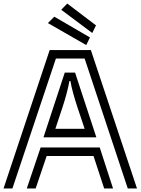

<svg xmlns="http://www.w3.org/2000/svg" viewBox="-20 -1062 792 1082"><path d="M359 -1042 521 -919 500 -876 325 -1007ZM286 -968 487 -851 466 -808 250 -932ZM457 -732H295L50 0H0L260 -780H492L752 0H700ZM345 -653H403L523 -288H225ZM457 -336Q452 -352 441 -384Q430 -416 417 -455.5Q404 -495 393 -534.5Q382 -574 377 -605H371Q366 -575 355.5 -535.5Q345 -496 332 -456.5Q319 -417 308 -384.5Q297 -352 292 -336ZM507 -183H243L181 0H131L209 -231H542L617 0H567Z"/></svg>

Font: Train One
Style: Regular
Weight: 400
Designer: Fontworks Inc.
Foundry: Fontworks Inc.
Version: Version 1.100